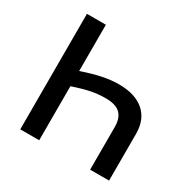

<svg xmlns="http://www.w3.org/2000/svg" viewBox="-158 -871 1027 1028"><g transform="rotate(30 355.5 -357.0)"><path d="M211 0V-334Q279 -357 322 -365Q365 -373 408 -373Q470 -373 498 -346Q526 -319 526 -263V0H643V-289Q643 -377 588 -425Q533 -473 432 -473Q385 -473 333 -462.5Q281 -452 211 -428V-714H94V0Z"/></g></svg>

Font: OpenSansMMV
Style: Semibold
Weight: 600
Designer: Steve Matteson
Foundry: Ascender Corporation
Version: Version 6.000